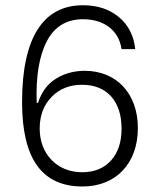

<svg xmlns="http://www.w3.org/2000/svg" viewBox="-20 -692 595 718"><path d="M296.9 -427.2C257.3 -427.2 221.2 -417.5 189.5 -397.9C157.7 -378.4 135.3 -348.1 122.1 -307.1H117.2C113.8 -404.8 126 -481.4 154.8 -537.1C183.1 -592.3 228.5 -620.1 290.5 -620.1C368.2 -620.1 424.3 -579.1 434.6 -508.3H485.8C480.5 -558.1 460.4 -598.1 424.8 -627.9C389.2 -657.7 344.2 -672.4 290 -672.4C142.1 -672.4 62.5 -551.8 62.5 -310.1C62.5 -97.2 137.7 5.4 288.6 5.4C414.1 5.4 495.6 -81.5 495.6 -212.9C495.6 -342.3 415.5 -427.2 296.9 -427.2ZM287.1 -375C333 -375 369.1 -360.4 395.5 -331.5C421.4 -302.2 434.6 -262.2 434.6 -210.9C434.6 -160.6 421.4 -120.6 395 -91.8C368.7 -62.5 332.5 -47.9 287.1 -47.9C194.3 -47.9 128.4 -115.2 128.4 -210.9C128.4 -259.3 143.1 -298.8 172.9 -329.6C202.6 -359.9 240.7 -375 287.1 -375Z"/></svg>

Font: Estedad Light
Style: Regular
Weight: 300
Designer: Amin Abedi
Version: Version 7.3